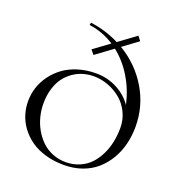

<svg xmlns="http://www.w3.org/2000/svg" viewBox="-123 -762 808 871"><g transform="rotate(20 281.5 -326.5)"><path d="M398 -660 414 -639 341 -585.2Q427 -533.8 477 -449.9Q527 -366 527 -267Q527 -223.5 517.1 -183.2Q507.2 -143 486.9 -108.4Q466.5 -73.8 437.5 -48Q408.5 -22.2 368.1 -7.6Q327.8 7 280 7Q231.5 7 190.1 -5.1Q148.8 -17.2 119.5 -38Q90.2 -58.8 69.5 -86.5Q48.8 -114.2 38.9 -145.6Q29 -177 29 -210Q29 -243.5 39.2 -275.9Q49.5 -308.2 70.4 -336.9Q91.2 -365.5 120.4 -387.1Q149.5 -408.8 190 -421.4Q230.5 -434 277 -434Q331.5 -434 378 -409.9Q424.5 -385.8 452.5 -344.8Q437 -414 402.2 -471.6Q367.5 -529.2 318 -568.2L236 -508L219 -529L295 -584.8Q238.8 -621.2 173 -630L176 -642Q250 -632 315.2 -599.2ZM464 -239Q464 -278.5 447.2 -312.8Q430.5 -347 403.2 -369.6Q376 -392.2 341.8 -405.1Q307.5 -418 272 -418Q245.5 -418 220.5 -410.8Q195.5 -403.5 173.1 -388Q150.8 -372.5 134.1 -350.1Q117.5 -327.8 107.8 -295.2Q98 -262.8 98 -224Q98 -192 105.9 -160.9Q113.8 -129.8 129.6 -102.1Q145.5 -74.5 167.2 -53.5Q189 -32.5 219 -20.2Q249 -8 283 -8Q319 -8 349.2 -20.9Q379.5 -33.8 400.4 -55.9Q421.2 -78 435.9 -107.6Q450.5 -137.2 457.2 -170.4Q464 -203.5 464 -239Z"/></g></svg>

Font: FogtwoNo5
Style: Regular
Weight: 400
Designer: gluk (gluksza@wp.pl)
Foundry: gluk (gluksza@wp.pl)
Version: Version 0.87